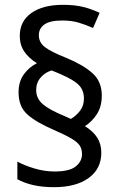

<svg xmlns="http://www.w3.org/2000/svg" viewBox="-20 -783 501 796"><path d="M57 -400Q57 -445 79 -475Q101 -505 133 -521Q99 -542 80.5 -569.5Q62 -597 62 -634Q62 -695 110 -729Q158 -763 241 -763Q289 -763 323.5 -754.5Q358 -746 393 -730L366 -667Q334 -681 305 -689.5Q276 -698 238 -698Q187 -698 164 -681.5Q141 -665 141 -637Q141 -607 166.5 -587.5Q192 -568 255 -543Q325 -514 363.5 -479.5Q402 -445 402 -387Q402 -341 381.5 -309.5Q361 -278 332 -260Q366 -239 383 -212.5Q400 -186 400 -150Q400 -83 347.5 -45Q295 -7 204 -7Q156 -7 118.5 -15.5Q81 -24 52 -40V-113Q81 -97 123 -84.5Q165 -72 206 -72Q268 -72 294 -93Q320 -114 320 -144Q320 -165 310.5 -179.5Q301 -194 275.5 -209Q250 -224 202 -245Q130 -276 93.5 -308.5Q57 -341 57 -400ZM130 -410Q130 -375 157 -351.5Q184 -328 247 -302L274 -290Q296 -303 312 -324Q328 -345 328 -375Q328 -399 317 -417.5Q306 -436 276.5 -453Q247 -470 194 -491Q167 -483 148.5 -461.5Q130 -440 130 -410Z"/></svg>

Font: Noto Sans Myanmar SemiCondensed
Style: Regular
Weight: 400
Width: 4
Designer: Monotype Design Team
Foundry: Monotype Imaging Inc.
Version: Version 2.107; ttfautohint (v1.8.4.7-5d5b)